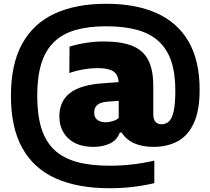

<svg xmlns="http://www.w3.org/2000/svg" viewBox="-20 -769 1117 1019"><path d="M561.5 230Q393 230 276.2 178Q159.5 126 98.8 17.5Q38 -91 38 -260Q38 -428.5 97.8 -536.8Q157.5 -645 270.5 -697Q383.5 -749 543 -749Q702.5 -749 813.2 -698.5Q924 -648 981.8 -546.8Q1039.5 -445.5 1039.5 -293Q1039.5 -182 1008.5 -115.2Q977.5 -48.5 922.5 -19Q867.5 10.5 795 10.5Q735.5 10.5 693 -8.2Q650.5 -27 625.5 -65.5H616Q599.5 -23 561 -6.2Q522.5 10.5 477 10.5Q390.5 10.5 342.8 -34.2Q295 -79 295 -151.5Q295 -231 351.2 -275.2Q407.5 -319.5 532.5 -327.5L637.5 -335L658 -237.5L551.5 -229.5Q515 -227 497.5 -213Q480 -199 480 -171.5Q480 -144.5 497.5 -132.2Q515 -120 541 -120Q555.5 -120 576 -125.5Q596.5 -131 610 -143V-320.5Q610 -352.5 599.2 -371.5Q588.5 -390.5 563.2 -399Q538 -407.5 496 -407.5Q463 -407.5 423.2 -400.8Q383.5 -394 348 -381.5L349 -521.5Q390 -534.5 438.2 -541.8Q486.5 -549 530.5 -549Q622 -549 680 -526.5Q738 -504 765.8 -452Q793.5 -400 793.5 -312.5V-164Q793.5 -135 805.2 -122.2Q817 -109.5 838 -109.5Q859.5 -109.5 875.8 -123.8Q892 -138 901.2 -176.8Q910.5 -215.5 910.5 -289Q910.5 -381 888.2 -445.8Q866 -510.5 820.8 -551.2Q775.5 -592 706.2 -610.8Q637 -629.5 543 -629.5Q449 -629.5 380.2 -609.5Q311.5 -589.5 266.5 -546Q221.5 -502.5 199.5 -432Q177.5 -361.5 177.5 -260.5Q177.5 -159 199.8 -88Q222 -17 268.8 26.8Q315.5 70.5 388.2 90.5Q461 110.5 561.5 110.5Q622.5 110.5 681.2 103.8Q740 97 799 83.5V203Q741.5 216.5 682.2 223.2Q623 230 561.5 230Z"/></svg>

Font: Encode Sans SC ExtraBold
Style: Regular
Weight: 800
Version: Version 3.002